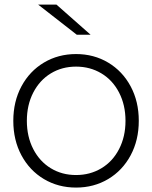

<svg xmlns="http://www.w3.org/2000/svg" viewBox="-20 -826 673 850"><path d="M230 -805.6 381.1 -672.2H320L148.9 -805.6ZM38.9 -291.1Q38.9 -376.7 75 -443.9Q111.1 -511.1 174.4 -548.9Q237.8 -586.7 316.7 -586.7Q395.6 -586.7 458.9 -548.9Q522.2 -511.1 558.3 -443.9Q594.4 -376.7 594.4 -291.1Q594.4 -205.6 558.3 -138.3Q522.2 -71.1 458.9 -33.3Q395.6 4.4 316.7 4.4Q237.8 4.4 174.4 -33.3Q111.1 -71.1 75 -138.3Q38.9 -205.6 38.9 -291.1ZM535.6 -291.1Q535.6 -361.1 507.2 -416.1Q478.9 -471.1 428.9 -501.1Q378.9 -531.1 316.7 -531.1Q254.4 -531.1 205 -501.1Q155.6 -471.1 127.2 -416.1Q98.9 -361.1 98.9 -291.1Q98.9 -221.1 127.2 -166.1Q155.6 -111.1 205 -81.1Q254.4 -51.1 316.7 -51.1Q378.9 -51.1 428.9 -81.1Q478.9 -111.1 507.2 -166.1Q535.6 -221.1 535.6 -291.1Z"/></svg>

Font: Paperlogy 3 Light
Style: Regular
Weight: 300
Designer: redesigned by Lee Juim, glyphs from Gmarket Sans & Montserrat
Foundry: PT&
Version: Version 1.001